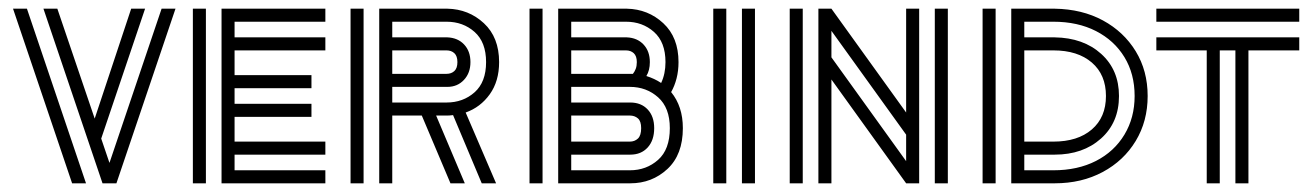

<svg xmlns="http://www.w3.org/2000/svg" viewBox="-20 -422 3021 442"><path d="M216 0 80 -402H112L198 -149L282 -402H314L213 -103L232 -47L352 -402H384L248 0ZM146 0 10 -402H42L178 0Z M490 0V-402H729V-372H520V-336H729V-306H520V-249H697V-219H520V-183H697V-153H520V-96H729V-66H520V-30H729V0ZM424 0V-402H454V0Z M853 0V-402H1010Q1059 -401 1094 -368.5Q1129 -336 1129 -279Q1129 -235 1107.5 -205Q1086 -175 1052 -163L1122 0H1089L1023 -157Q1015 -156 1010 -156H984L1050 0H1017L951 -156H883V0ZM787 0V-402H817V0ZM1008 -372H883V-336H1010Q1034 -335 1048.5 -319.5Q1063 -304 1063 -279Q1063 -254 1048 -238Q1033 -222 1010 -222H883V-186H1008Q1046 -186 1072.5 -209.5Q1099 -233 1099 -279Q1099 -325 1072.5 -348.5Q1046 -372 1008 -372ZM1008 -306H883V-252H1008Q1019 -252 1026 -258.5Q1033 -265 1033 -279Q1033 -293 1026 -299.5Q1019 -306 1008 -306Z M1265 0V-402H1423Q1472 -401 1507 -368.5Q1542 -336 1542 -279Q1542 -259 1537.5 -241.5Q1533 -224 1525 -210Q1552 -177 1552 -127Q1552 -66 1516.5 -33Q1481 0 1431 0ZM1199 0V-402H1229V0ZM1421 -372H1295V-336H1423Q1447 -335 1461.5 -319.5Q1476 -304 1476 -279Q1476 -260 1468 -247Q1487 -241 1502 -231Q1512 -252 1512 -279Q1512 -325 1485.5 -348.5Q1459 -372 1421 -372ZM1421 -306H1295V-252H1431Q1434 -252 1437 -252Q1441 -257 1443.5 -263.5Q1446 -270 1446 -279Q1446 -293 1439 -299.5Q1432 -306 1421 -306ZM1430 -222H1295V-186H1431Q1456 -186 1471 -170Q1486 -154 1486 -127Q1486 -99 1471 -82.5Q1456 -66 1431 -66H1295V-30H1430Q1468 -30 1495 -54Q1522 -78 1522 -127Q1522 -174 1495 -198Q1468 -222 1430 -222ZM1430 -156H1295V-96H1430Q1441 -96 1448.5 -103Q1456 -110 1456 -127Q1456 -143 1448.5 -149.5Q1441 -156 1430 -156Z M1688 0V-402H1718V0ZM1622 0V-402H1652V0Z M1798 0V-402H1828V0ZM2132 0V-402H2162V0ZM2066 -112 1894 -351V-290L2066 -51ZM1864 0V-402H1894L2066 -163V-402H2096V0H2066L1894 -239V0Z M2308 0V-402H2408Q2471 -401 2519 -375Q2567 -349 2594.5 -304Q2622 -259 2622 -201Q2622 -143 2594.5 -97.5Q2567 -52 2518.5 -26Q2470 0 2408 0ZM2242 0V-402H2272V0ZM2405 -372H2338V-336H2408Q2474 -335 2515 -298Q2556 -261 2556 -201Q2556 -140 2514.5 -103Q2473 -66 2408 -66H2338V-30H2405Q2461 -30 2503 -51.5Q2545 -73 2568.5 -112Q2592 -151 2592 -201Q2592 -252 2568.5 -290.5Q2545 -329 2503 -350.5Q2461 -372 2405 -372ZM2405 -306H2338V-96H2405Q2461 -96 2493.5 -124Q2526 -152 2526 -201Q2526 -250 2493.5 -278Q2461 -306 2405 -306Z M2642 -372V-402H2971V-372ZM2758 0V-306H2642V-336H2971V-306H2854V0H2824V-306H2788V0Z"/></svg>

Font: Zen Tokyo Zoo
Style: Regular
Weight: 400
Designer: Yoshimichi Ohira
Foundry: A-1 Corp ZenFonts
Version: Version 1.002; ttfautohint (v1.8.3)